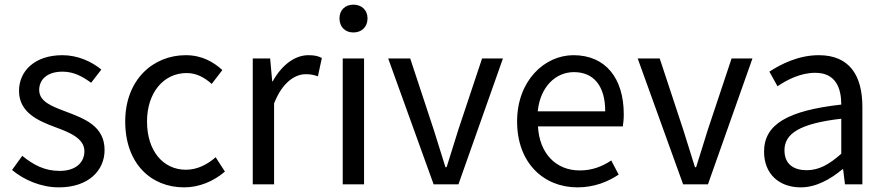

<svg xmlns="http://www.w3.org/2000/svg" viewBox="-20 -795 3819 828"><path d="M234 13C362 13 431 -60 431 -148C431 -251 345 -283 266 -313C205 -336 149 -356 149 -407C149 -450 181 -486 250 -486C298 -486 336 -465 373 -438L417 -495C376 -529 316 -557 249 -557C130 -557 62 -489 62 -403C62 -310 144 -274 220 -246C280 -224 344 -198 344 -143C344 -96 309 -58 237 -58C172 -58 124 -84 76 -123L32 -62C83 -19 157 13 234 13Z M774 13C839 13 901 -13 950 -55L910 -117C876 -87 832 -63 782 -63C682 -63 614 -146 614 -271C614 -396 686 -480 785 -480C827 -480 862 -461 893 -433L939 -493C901 -527 852 -557 781 -557C641 -557 520 -452 520 -271C520 -91 630 13 774 13Z M1070 0H1162V-349C1198 -441 1253 -475 1298 -475C1321 -475 1333 -472 1351 -466L1368 -545C1351 -554 1334 -557 1310 -557C1250 -557 1194 -513 1156 -444H1154L1145 -543H1070Z M1458 0H1550V-543H1458ZM1504 -655C1540 -655 1565 -679 1565 -716C1565 -751 1540 -775 1504 -775C1468 -775 1444 -751 1444 -716C1444 -679 1468 -655 1504 -655Z M1850 0H1957L2149 -543H2059L1956 -234C1940 -181 1922 -126 1906 -74H1901C1885 -126 1868 -181 1851 -234L1749 -543H1654Z M2470 13C2543 13 2601 -11 2648 -42L2616 -103C2575 -76 2533 -60 2480 -60C2377 -60 2306 -134 2300 -250H2666C2668 -264 2670 -282 2670 -302C2670 -457 2592 -557 2453 -557C2329 -557 2210 -448 2210 -271C2210 -92 2325 13 2470 13ZM2299 -315C2310 -423 2378 -484 2455 -484C2540 -484 2590 -425 2590 -315Z M2926 0H3033L3225 -543H3135L3032 -234C3016 -181 2998 -126 2982 -74H2977C2961 -126 2944 -181 2927 -234L2825 -543H2730Z M3433 13C3500 13 3561 -22 3613 -65H3616L3624 0H3699V-334C3699 -469 3644 -557 3511 -557C3423 -557 3347 -518 3298 -486L3333 -423C3376 -452 3433 -481 3496 -481C3585 -481 3608 -414 3608 -344C3377 -318 3275 -259 3275 -141C3275 -43 3342 13 3433 13ZM3459 -61C3405 -61 3363 -85 3363 -147C3363 -217 3425 -262 3608 -283V-132C3555 -85 3511 -61 3459 -61Z"/></svg>

Font: Source Han Sans JP
Style: Regular
Weight: 400
Designer: Ryoko NISHIZUKA 西塚涼子 (kana, bopomofo & ideographs); Paul D. Hunt (Latin, Greek & Cyrillic); Sandoll Communications 산돌커뮤니
Foundry: Adobe
Version: Version 2.004;hotconv 1.0.118;makeotfexe 2.5.65603